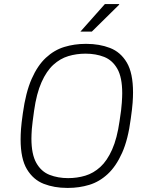

<svg xmlns="http://www.w3.org/2000/svg" viewBox="-20 -911 729 941"><path d="M309 10Q246 10 194.5 -10Q143 -30 112 -81.5Q81 -133 81 -228Q81 -251 83 -279Q85 -307 92 -356Q106 -458 135 -524Q164 -590 205 -628Q246 -666 295.5 -681Q345 -696 399 -696H404Q467 -696 519 -676Q571 -656 601.5 -604.5Q632 -553 632 -458Q632 -436 630 -407.5Q628 -379 621 -330Q608 -228 578.5 -162Q549 -96 508 -58Q467 -20 417.5 -5Q368 10 314 10ZM314 -38Q358 -38 398 -50Q438 -62 471.5 -92.5Q505 -123 529.5 -178Q554 -233 566 -318Q571 -349 573.5 -370.5Q576 -392 577 -407.5Q578 -423 578.5 -434Q579 -445 579 -454Q579 -532 555 -574Q531 -616 490.5 -632Q450 -648 399 -648Q355 -648 315 -636Q275 -624 241.5 -593.5Q208 -563 183.5 -508Q159 -453 147 -368Q143 -337 140 -315.5Q137 -294 136 -278.5Q135 -263 134.5 -252Q134 -241 134 -232Q134 -155 158 -112.5Q182 -70 223 -54Q264 -38 314 -38ZM374 -756 494 -891H564V-888L430 -756Z"/></svg>

Font: Chivo Medium Thin
Style: Italic
Weight: 250
Italic angle: -8.05°
Version: Version 2.002